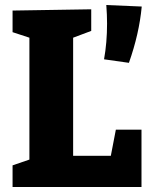

<svg xmlns="http://www.w3.org/2000/svg" viewBox="-20 -744 601 764"><path d="M421 -124 441 -228H543V0H30V-86L97 -109V-594L30 -616V-702L343 -707V-621L271 -594V-124ZM394 -508Q406 -574 406 -650Q406 -685 403 -724L544 -718Q534 -610 493 -494Z"/></svg>

Font: Bitter Pro ExtraBold
Style: Regular
Weight: 800
Designer: Sol Matas, and Bitter project Authors
Foundry: Sol Matas
Version: Version 1.010